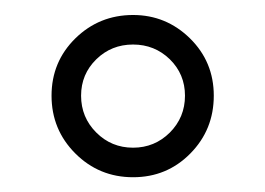

<svg xmlns="http://www.w3.org/2000/svg" viewBox="-20 -740 359 260"><path d="M269.5 -610.4C269.5 -641 258.8 -666.8 237.3 -688C215.8 -709.1 190.1 -719.7 160.2 -719.7C129.6 -719.7 103.5 -709.1 82 -688C60.5 -666.8 49.8 -641 49.8 -610.4C49.8 -579.8 60.5 -553.7 82 -532.2C103.5 -510.7 129.6 -500 160.2 -500C190.8 -500 216.6 -510.7 237.8 -532.2C259 -553.7 269.5 -579.8 269.5 -610.4ZM230.5 -610.4C230.5 -590.8 223.6 -574.2 210 -560.5C196.3 -546.9 179.7 -540 160.2 -540C140.6 -540 124 -546.9 110.4 -560.5C96.7 -574.2 89.8 -590.8 89.8 -610.4C89.8 -629.9 96.7 -646.3 110.4 -659.7C124 -673 140.6 -679.7 160.2 -679.7C179.7 -679.7 196.3 -673 210 -659.7C223.6 -646.3 230.5 -629.9 230.5 -610.4Z"/></svg>

Font: FreeUniversal
Style: Regular
Weight: 400
Version: Version 1.001